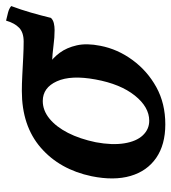

<svg xmlns="http://www.w3.org/2000/svg" viewBox="14 -570 565 633"><g transform="rotate(-90 296.5 -253.5)"><path d="M203 9Q136 9 92.5 -21Q49 -51 33 -105.5Q17 -160 32 -234Q54 -339 126 -401.5Q198 -464 313 -464Q336 -464 365 -462.5Q394 -461 423.5 -459.5Q453 -458 476 -458Q506 -458 521.5 -473Q537 -488 545 -516Q558 -513 571.5 -509.5Q585 -506 593 -499Q581 -467 571.5 -434Q562 -401 554 -368Q547 -361 536.5 -358.5Q526 -356 514 -356Q489 -356 464 -359.5Q439 -363 399 -365L400 -376Q422 -362 439 -339Q456 -316 463.5 -283Q471 -250 462 -205Q451 -148 415 -99Q379 -50 325.5 -20.5Q272 9 203 9ZM215 -44Q260 -44 298 -91.5Q336 -139 351 -221Q366 -302 345 -348.5Q324 -395 280 -395Q249 -395 222 -373Q195 -351 175 -312Q155 -273 144 -220Q134 -166 140.5 -126Q147 -86 167 -65Q187 -44 215 -44Z"/></g></svg>

Font: Vollkorn Medium
Style: Italic
Weight: 500
Italic angle: -11°
Designer: Friedrich Althausen
Foundry: Friedrich Althausen
Version: Version 5.000